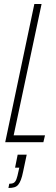

<svg xmlns="http://www.w3.org/2000/svg" viewBox="-20 -708 280 956"><path d="M6 0 151 -688H187L48 -34H204L196 0ZM22 228 26 207Q41 207 49 202Q57 197 62 183.5Q67 170 72 145L76 127H55L68 62H113L95 147Q90 172 84 187.5Q78 203 70.5 212Q63 221 51 224.5Q39 228 22 228Z"/></svg>

Font: Saira UltraCondensed Thin
Style: Italic
Weight: 250
Width: 1
Italic angle: -12°
Designer: Hector Gatti with collaboration of the Omnibus-Type team
Foundry: Omnibus-Type
Version: Version 1.101